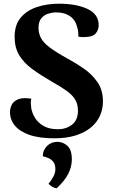

<svg xmlns="http://www.w3.org/2000/svg" viewBox="-20 -732 608 1037"><path d="M273 15Q192 15 139 -3.5Q86 -22 60 -54Q34 -86 34 -126Q34 -149 44.5 -168Q55 -187 80 -196.5Q105 -206 149 -199Q146 -187 146.5 -173Q147 -159 149 -146Q154 -120 170 -94Q186 -68 216.5 -51Q247 -34 293 -34Q337 -34 369 -58.5Q401 -83 401 -135Q401 -169 386 -194Q371 -219 340.5 -241Q310 -263 265 -288Q201 -325 155 -358.5Q109 -392 84 -433.5Q59 -475 59 -533Q59 -598 92 -637Q125 -676 179.5 -694Q234 -712 298 -712Q393 -712 453 -683.5Q513 -655 513 -596Q513 -571 497.5 -552Q482 -533 441 -532Q424 -530 403 -534Q404 -550 401.5 -565.5Q399 -581 394 -594Q389 -613 375.5 -629Q362 -645 339 -655Q316 -665 282 -665Q262 -665 240 -658Q218 -651 203 -633Q188 -615 188 -582Q188 -552 201 -527Q214 -502 247.5 -476.5Q281 -451 342 -417Q389 -392 433.5 -361Q478 -330 507 -287.5Q536 -245 536 -184Q536 -143 520 -107Q504 -71 471 -43.5Q438 -16 388.5 -0.5Q339 15 273 15ZM286 285Q273 283 263 277Q253 271 242 261Q259 240 269 220.5Q279 201 279 182Q279 155 267 141Q255 127 239.5 121Q224 115 211 112Q211 80 233.5 57Q256 34 290 34Q320 34 344 55.5Q368 77 368 129Q368 168 349 206Q330 244 286 285Z"/></svg>

Font: Arima Thin
Style: Regular
Weight: 100
Designer: Joana Correia and Natanael Gama
Foundry: NDISCOVER
Version: Version 1.101;gftools[0.9.23]